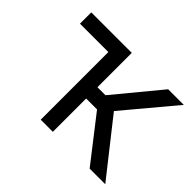

<svg xmlns="http://www.w3.org/2000/svg" viewBox="-118 -742 938 938"><g transform="rotate(45 351.0 -272.5)"><path d="M241.5 -467.3H45.5V-545.5H325.3V-308.2H380.7L576.7 -545.5H684.7L464.5 -282.7L687.5 0H579.5L400.6 -230.1H325.3V0H241.5Z"/></g></svg>

Font: Fast_Sans
Style: Regular
Weight: 400
Designer: Rasmus Andersson
Foundry: rsms
Version: Version 3.018;git-588b23468